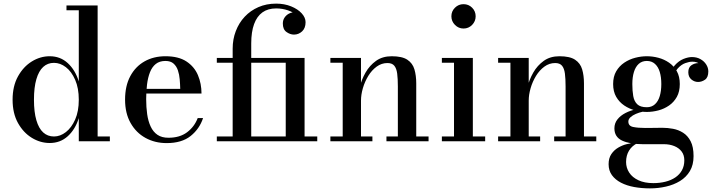

<svg xmlns="http://www.w3.org/2000/svg" viewBox="-20 -780 3959 1060"><path d="M254.5 9.5Q202.5 9.5 155.8 -19Q109 -47.5 79.2 -101Q49.5 -154.5 49.5 -229.5Q49.5 -304.5 79.2 -358.2Q109 -412 155.8 -440.8Q202.5 -469.5 254.5 -469.5Q313 -469.5 354.2 -431.5Q395.5 -393.5 415 -330.5V-723.5H347V-750H519V-26.5H586.5V0H415V-128Q395.5 -65.5 354.2 -28Q313 9.5 254.5 9.5ZM278 -26.5Q312.5 -26.5 343.8 -50.8Q375 -75 395 -120.2Q415 -165.5 415 -229.5Q415 -293.5 395 -339.2Q375 -385 343.8 -409Q312.5 -433 278 -433Q243 -433 218.5 -410.5Q194 -388 180.8 -342.8Q167.5 -297.5 167.5 -229.5Q167.5 -161.5 180.8 -116.2Q194 -71 218.5 -48.8Q243 -26.5 278 -26.5Z M900 10Q835.5 10 783.5 -18.5Q731.5 -47 701 -100.8Q670.5 -154.5 670.5 -230Q670.5 -305.5 699 -359Q727.5 -412.5 777.8 -441Q828 -469.5 893.5 -469.5Q965.5 -469.5 1009.2 -440.8Q1053 -412 1072.8 -365Q1092.5 -318 1092.5 -263.5H738V-289.5H975Q974.5 -314.5 972.2 -341.5Q970 -368.5 962.2 -391.5Q954.5 -414.5 938.2 -429Q922 -443.5 893.5 -443.5Q861 -443.5 840.2 -427Q819.5 -410.5 808 -381.2Q796.5 -352 791.8 -314Q787 -276 787 -233Q787 -188.5 792.5 -149.8Q798 -111 811.8 -81.5Q825.5 -52 849.2 -35.8Q873 -19.5 910 -19.5Q972.5 -19.5 1012.8 -49.8Q1053 -80 1071.5 -128H1101Q1081.5 -68.5 1032.5 -29.2Q983.5 10 900 10Z M1264.5 0V-511.5Q1264.5 -563 1281.8 -608.2Q1299 -653.5 1330.8 -687.5Q1362.5 -721.5 1406.8 -740.8Q1451 -760 1504.5 -760Q1550 -760 1587 -745Q1624 -730 1645.5 -706.5Q1667 -683 1667 -657.5Q1667 -624.5 1647.8 -606.8Q1628.5 -589 1603 -589Q1582 -589 1561.8 -603.2Q1541.5 -617.5 1541.5 -650Q1541.5 -669 1551 -683Q1560.5 -697 1574.8 -704.5Q1589 -712 1603 -712Q1626 -712 1646 -697.2Q1666 -682.5 1666 -657.5H1640Q1640 -677 1620.5 -694.5Q1601 -712 1570 -722.8Q1539 -733.5 1504.5 -733.5Q1459.5 -733.5 1429 -711.8Q1398.5 -690 1382.8 -647Q1367 -604 1367 -540V0ZM1177 0V-26.5H1731.5V0ZM1557.5 0V-433.5H1177V-460H1661.5V0Z M1973 -460V-26.5H2036V0H1804V-26.5H1872V-433.5H1804V-460ZM2278 -319.5V-26.5H2346V0H2113.5V-26.5H2176.5V-303Q2176.5 -345 2172.8 -373.8Q2169 -402.5 2156.8 -417.2Q2144.5 -432 2119 -432Q2086.5 -432 2059.5 -412.2Q2032.5 -392.5 2013.2 -361Q1994 -329.5 1983.5 -293.5Q1973 -257.5 1973 -224.5L1955.5 -223Q1955.5 -256.5 1965.8 -298.5Q1976 -340.5 1998.2 -379.5Q2020.5 -418.5 2056 -444Q2091.5 -469.5 2142.5 -469.5Q2200 -469.5 2229 -450.2Q2258 -431 2268 -397Q2278 -363 2278 -319.5Z M2539 -622.5Q2511.5 -622.5 2491.8 -642.5Q2472 -662.5 2472 -690Q2472 -718 2491.8 -737.5Q2511.5 -757 2539 -757Q2567 -757 2586.5 -737.5Q2606 -718 2606 -690Q2606 -662.5 2586.5 -642.5Q2567 -622.5 2539 -622.5ZM2590.5 -460V-26.5H2658.5V0H2419.5V-26.5H2486.5V-433.5H2419.5V-460Z M2899 -460V-26.5H2962V0H2730V-26.5H2798V-433.5H2730V-460ZM3204 -319.5V-26.5H3272V0H3039.5V-26.5H3102.5V-303Q3102.5 -345 3098.8 -373.8Q3095 -402.5 3082.8 -417.2Q3070.5 -432 3045 -432Q3012.5 -432 2985.5 -412.2Q2958.5 -392.5 2939.2 -361Q2920 -329.5 2909.5 -293.5Q2899 -257.5 2899 -224.5L2881.5 -223Q2881.5 -256.5 2891.8 -298.5Q2902 -340.5 2924.2 -379.5Q2946.5 -418.5 2982 -444Q3017.5 -469.5 3068.5 -469.5Q3126 -469.5 3155 -450.2Q3184 -431 3194 -397Q3204 -363 3204 -319.5Z M3568.5 260Q3522.5 260 3481.2 252.5Q3440 245 3408.2 228.5Q3376.5 212 3358.2 186.8Q3340 161.5 3340 126.5Q3340 93 3355.2 70.5Q3370.5 48 3393.5 34.8Q3416.5 21.5 3440 15.8Q3463.5 10 3480.5 10H3500Q3469.5 24.5 3453 51.2Q3436.5 78 3436.5 114.5Q3436.5 146.5 3453.8 173Q3471 199.5 3504.8 215.2Q3538.5 231 3587 231Q3622.5 231 3653.5 223.2Q3684.5 215.5 3708 199.8Q3731.5 184 3744.8 160.2Q3758 136.5 3758 105Q3758 76 3743.2 56.5Q3728.5 37 3702.8 26.5Q3677 16 3644.5 16Q3634 16 3610 16Q3586 16 3561.8 16Q3537.5 16 3526.5 16Q3456.5 16 3414.2 -4Q3372 -24 3372 -71.5Q3372 -99.5 3388.8 -120.8Q3405.5 -142 3433.2 -156.2Q3461 -170.5 3495 -177.5Q3529 -184.5 3564.5 -184.5L3563 -167.5Q3547.5 -167.5 3528 -163.2Q3508.5 -159 3490.5 -151.2Q3472.5 -143.5 3460.8 -132.8Q3449 -122 3449 -109Q3449 -84.5 3475.5 -79Q3502 -73.5 3543 -73.5Q3560.5 -73.5 3576.5 -73.8Q3592.5 -74 3608 -74.2Q3623.5 -74.5 3637.5 -74.5Q3665.5 -74.5 3695.5 -69Q3725.5 -63.5 3751.2 -47.2Q3777 -31 3793 0Q3809 31 3809 82Q3809 130.5 3788.8 164.5Q3768.5 198.5 3734 219.5Q3699.5 240.5 3656.5 250.2Q3613.5 260 3568.5 260ZM3551 -162Q3519.5 -162 3486.8 -170.5Q3454 -179 3426.5 -197.5Q3399 -216 3382 -245.2Q3365 -274.5 3365 -316Q3365 -357.5 3382 -386.5Q3399 -415.5 3426.5 -434Q3454 -452.5 3486.8 -461Q3519.5 -469.5 3551 -469.5Q3583 -469.5 3615 -461Q3647 -452.5 3673.8 -434Q3700.5 -415.5 3716.8 -386.5Q3733 -357.5 3733 -316Q3733 -274.5 3716.8 -245.2Q3700.5 -216 3673.8 -197.5Q3647 -179 3615 -170.5Q3583 -162 3551 -162ZM3551 -188Q3578 -188 3596 -204.5Q3614 -221 3622.5 -249.8Q3631 -278.5 3631 -316Q3631 -354 3622.5 -382.5Q3614 -411 3596 -427.2Q3578 -443.5 3551 -443.5Q3524 -443.5 3506.2 -427.2Q3488.5 -411 3479.8 -382.5Q3471 -354 3471 -316Q3471 -278.5 3476 -249.8Q3481 -221 3498 -204.5Q3515 -188 3551 -188ZM3834 -327.5Q3813.5 -327.5 3796.8 -341.5Q3780 -355.5 3780 -381.5Q3780 -408 3797.2 -419.8Q3814.5 -431.5 3834 -431.5Q3853.5 -431.5 3871.5 -419.8Q3889.5 -408 3889.5 -386H3863.5Q3863.5 -406.5 3847.2 -423Q3831 -439.5 3802.5 -439.5Q3785 -439.5 3763 -431.5Q3741 -423.5 3721.5 -401.8Q3702 -380 3692 -339L3673.5 -352.5Q3683.5 -395.5 3705.8 -420Q3728 -444.5 3753.8 -454.8Q3779.5 -465 3800 -465Q3827 -465 3847.2 -453.5Q3867.5 -442 3879 -423.8Q3890.5 -405.5 3890.5 -386Q3890.5 -352.5 3872.2 -340Q3854 -327.5 3834 -327.5Z"/></svg>

Font: Bodoni Moda 9pt Medium
Style: Regular
Weight: 500
Designer: Owen Earl
Foundry: indestructible type
Version: Version 2.005